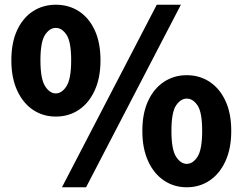

<svg xmlns="http://www.w3.org/2000/svg" viewBox="-20 -778 1026 812"><path d="M216 -285Q162 -285 119.5 -313.5Q77 -342 52.5 -395.5Q28 -449 28 -523Q28 -598 52.5 -650.5Q77 -703 119.5 -730.5Q162 -758 216 -758Q271 -758 313.5 -730.5Q356 -703 380.5 -650.5Q405 -598 405 -523Q405 -449 380.5 -395.5Q356 -342 313.5 -313.5Q271 -285 216 -285ZM216 -383Q242 -383 261.5 -414Q281 -445 281 -523Q281 -601 261.5 -630.5Q242 -660 216 -660Q190 -660 170.5 -630.5Q151 -601 151 -523Q151 -445 170.5 -414Q190 -383 216 -383ZM242 14 643 -758H745L344 14ZM770 14Q716 14 673.5 -14.5Q631 -43 606.5 -96.5Q582 -150 582 -224Q582 -299 606.5 -351.5Q631 -404 673.5 -432Q716 -460 770 -460Q824 -460 866.5 -432Q909 -404 933.5 -351.5Q958 -299 958 -224Q958 -150 933.5 -96.5Q909 -43 866.5 -14.5Q824 14 770 14ZM770 -85Q796 -85 815.5 -115.5Q835 -146 835 -224Q835 -303 815.5 -332Q796 -361 770 -361Q744 -361 724.5 -332Q705 -303 705 -224Q705 -146 724.5 -115.5Q744 -85 770 -85Z"/></svg>

Font: Noto Sans SC Black
Style: Regular
Weight: 900
Designer: Ryoko NISHIZUKA  (kana, bopomofo & ideographs); Paul D. Hunt (Latin, Greek & Cyrillic); Sandoll Communications , Soo-you
Foundry: Adobe
Version: Version 2.004-H2;hotconv 1.0.118;makeotfexe 2.5.65603